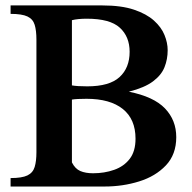

<svg xmlns="http://www.w3.org/2000/svg" viewBox="-20 -680 699 700"><path d="M622.6 -180.2Q622.6 -116.7 584.7 -76.9Q546.9 -37.1 487.3 -18.6Q427.7 0 361.3 0H18.6V-30.8Q60.1 -30.8 80.1 -40.5Q100.1 -50.3 106.4 -71.3Q112.8 -92.3 112.8 -125V-535.2Q112.8 -568.8 106.4 -589.6Q100.1 -610.4 80.1 -619.9Q60.1 -629.4 18.6 -629.4V-660.2H353.5Q422.4 -660.2 468.3 -644.8Q514.2 -629.4 541.3 -605Q568.4 -580.6 579.8 -552.2Q591.3 -523.9 591.3 -497.1Q591.3 -463.9 579.8 -435.1Q568.4 -406.2 537.8 -383.3Q507.3 -360.4 449.7 -345.7Q540.5 -327.6 581.5 -284.7Q622.6 -241.7 622.6 -180.2ZM319.3 -48.3Q360.8 -48.3 396.2 -60.8Q431.6 -73.2 452.9 -100.8Q474.1 -128.4 474.1 -174.3Q474.1 -245.6 427.7 -282.7Q381.3 -319.8 295.4 -319.8Q258.8 -319.8 242.2 -316.9V-87.9Q253.9 -64.5 272.9 -56.4Q292 -48.3 319.3 -48.3ZM298.3 -365.2Q378.9 -365.2 415.8 -398.9Q452.6 -432.6 452.6 -491.2Q452.6 -546.4 416.7 -579.1Q380.9 -611.8 296.4 -611.8Q263.7 -611.8 242.2 -606.4V-368.7Q260.7 -365.2 298.3 -365.2Z"/></svg>

Font: Awami Nastaliq
Style: Bold
Weight: 700
Designer: Peter Martin, SIL International
Foundry: SIL International
Version: Version 3.100